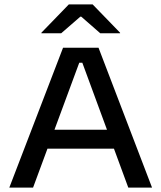

<svg xmlns="http://www.w3.org/2000/svg" viewBox="-20 -857 737 877"><path d="M22.5 0 268 -639H430L674.5 0H566L356 -570.5H342L131 0ZM173 -178V-264.5H523.5V-178ZM294.5 -837H403L528.5 -707.5V-705H438L351 -781H347L259.5 -705H169V-707.5Z"/></svg>

Font: Anek Gurmukhi Medium SemiExpanded
Style: Regular
Weight: 500
Width: 6
Version: Version 1.003